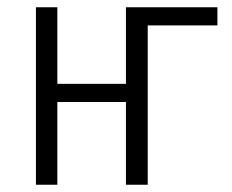

<svg xmlns="http://www.w3.org/2000/svg" viewBox="-20 -509 640 529"><path d="M79 0V-489H138V-278H327V-489H579V-439H387V0H327V-228H138V0Z"/></svg>

Font: Nunito Sans 10pt Condensed Light
Style: Regular
Weight: 300
Width: 3
Designer: Vernon Adams
Foundry: Vernon Adams
Version: Version 3.101;gftools[0.9.27]